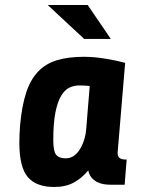

<svg xmlns="http://www.w3.org/2000/svg" viewBox="-20 -735 561 764"><path d="M60 -237Q67 -314 84 -366Q101 -418 131.5 -450Q162 -482 207 -495.5Q252 -509 314 -509Q354 -509 399.5 -501.5Q445 -494 478 -485L448 -127Q448 -114 455 -107Q462 -100 484 -100L476 0H418Q407 0 393.5 -2Q380 -4 367 -10.5Q354 -17 344.5 -28Q335 -39 331 -57Q306 -26 273.5 -8.5Q241 9 196 9Q124 9 90.5 -30.5Q57 -70 57 -167Q57 -200 60 -237ZM241 -105Q261 -105 275.5 -116Q290 -127 300 -144.5Q310 -162 316 -182.5Q322 -203 323 -221L337 -393Q326 -394 315 -394.5Q304 -395 295 -395Q275 -395 256.5 -386.5Q238 -378 223.5 -354Q209 -330 200.5 -287.5Q192 -245 192 -177Q192 -133 203.5 -119Q215 -105 241 -105ZM315 -580 170 -715H329L421 -580Z"/></svg>

Font: Share
Style: Bold Italic
Weight: 700
Designer: Ralph du Carrois
Version: Version 1.002